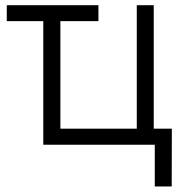

<svg xmlns="http://www.w3.org/2000/svg" viewBox="-20 -542 672 719"><path d="M348.6 -522.5V-462.9H5.4V-522.5ZM142.1 0V-522.5H206.1V-60.1H492.2V-522.5H555.7V0ZM559.6 156.2V0H518.1V-60.1H623.5L623 156.2Z"/></svg>

Font: Inter 28pt Light
Style: Regular
Weight: 300
Designer: Rasmus Andersson
Foundry: rsms
Version: Version 4.001;git-66647c0bb